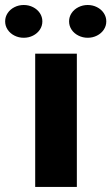

<svg xmlns="http://www.w3.org/2000/svg" viewBox="-79 -741 441 761"><path d="M15.1 -721.2Q35.2 -721.2 52 -712.6Q68.8 -704.1 78.9 -689.2Q88.9 -674.3 88.9 -656.2Q88.9 -638.2 78.9 -623.3Q68.8 -608.4 52 -599.9Q35.2 -591.3 15.1 -591.3Q-4.9 -591.3 -21.7 -599.9Q-38.6 -608.4 -48.6 -623.3Q-58.6 -638.2 -58.6 -656.2Q-58.6 -674.3 -48.6 -689.2Q-38.6 -704.1 -21.7 -712.6Q-4.9 -721.2 15.1 -721.2ZM268.6 -721.2Q288.6 -721.2 305.4 -712.6Q322.3 -704.1 332.3 -689.2Q342.3 -674.3 342.3 -656.2Q342.3 -638.2 332.3 -623.3Q322.3 -608.4 305.4 -599.9Q288.6 -591.3 268.6 -591.3Q249 -591.3 231.9 -599.9Q214.8 -608.4 204.8 -623.3Q194.8 -638.2 194.8 -656.2Q194.8 -674.3 204.8 -689.2Q214.8 -704.1 231.9 -712.6Q249 -721.2 268.6 -721.2ZM225.6 -528.3V0H60.5V-528.3Z"/></svg>

Font: Mardoto Black
Style: Regular
Weight: 900
Designer: Christian Robertson, Vahan Hovhannisyan
Foundry: Google
Version: Version 1.000